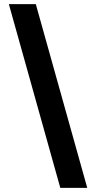

<svg xmlns="http://www.w3.org/2000/svg" viewBox="-20 -799 467 933"><path d="M404 114H273L23 -779H154Z"/></svg>

Font: DM Sans 16pt
Style: Bold
Weight: 700
Version: Version 4.004;gftools[0.9.30]